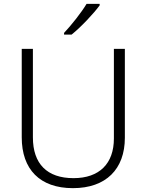

<svg xmlns="http://www.w3.org/2000/svg" viewBox="-20 -968 762 998"><path d="M498 -940V-948H430C404 -904 350 -836 313 -797V-788H352C402 -828 468 -899 498 -940ZM629 -252V-714H572V-248C572 -118 497 -42 362 -42C225 -42 151 -116 151 -254V-714H93V-254C93 -88 187 10 359 10C531 10 629 -89 629 -252Z"/></svg>

Font: Noto Sans Gurmukhi Light
Style: Regular
Weight: 300
Designer: Jelle Bosma - Monotype Design Team
Foundry: Monotype Imaging Inc.
Version: Version 2.004